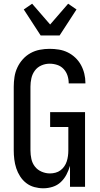

<svg xmlns="http://www.w3.org/2000/svg" viewBox="-20 -1006 540 1034"><path d="M213 8Q189 8 165 1.5Q141 -5 121.5 -20Q102 -35 88.5 -56Q75 -77 67.5 -100Q60 -123 57 -147.5Q54 -172 54 -196V-539Q54 -565 58 -591.5Q62 -618 73.5 -642.5Q85 -667 103 -687Q121 -707 144.5 -720Q168 -733 194.5 -738Q221 -743 247 -743Q272 -743 297 -739Q322 -735 344.5 -724Q367 -713 385.5 -695.5Q404 -678 416 -656Q428 -634 434 -609.5Q440 -585 440 -560V-557H350V-558Q350 -579 343.5 -599Q337 -619 322.5 -634.5Q308 -650 288 -656.5Q268 -663 247 -663Q224 -663 202.5 -653.5Q181 -644 167.5 -625.5Q154 -607 149 -584.5Q144 -562 144 -539V-196Q144 -173 149 -150Q154 -127 168 -109Q182 -91 204 -81.5Q226 -72 249 -72Q264 -72 279 -76Q294 -80 306 -89Q318 -98 326.5 -110.5Q335 -123 339.5 -137Q344 -151 346 -166Q348 -181 348 -196V-322H250V-402H438V0H357V-113Q350 -89 338 -66Q326 -43 307.5 -25.5Q289 -8 264 0Q239 8 213 8ZM199 -815 108 -955 153 -986 250 -874 347 -986 392 -955 301 -815Z"/></svg>

Font: Iosevka Curly Medium
Style: Regular
Weight: 500
Monospace: yes
Designer: Belleve Invis
Foundry: Belleve Invis
Version: Version 22.1.2; ttfautohint (v1.8.4)